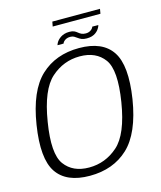

<svg xmlns="http://www.w3.org/2000/svg" viewBox="-125 -947 875 1041"><g transform="rotate(-15 312.5 -426.0)"><path d="M250 4.5Q381.5 4.5 465.8 -74.5Q550 -153.5 579.5 -337.5Q608 -520.5 555 -600.2Q502 -680 370.5 -680Q239 -680 154.5 -600.8Q70 -521.5 41 -337.5Q12 -154 65.2 -74.8Q118.5 4.5 250 4.5ZM257.5 -40Q166.5 -40 120.8 -102Q75 -164 103.5 -337.5Q131.5 -511.5 201.5 -573.5Q271.5 -635.5 362.5 -635.5Q454 -635.5 499.5 -573.5Q545 -511.5 517 -337.5Q489 -163.5 419 -101.8Q349 -40 257.5 -40ZM426 -719.5Q442.5 -719.5 454.8 -723.2Q467 -727 476 -733.5Q485 -740 490.8 -747.2Q496.5 -754.5 500 -761.5Q503.5 -768.5 504.5 -773.5H470.5Q469.5 -768.5 464 -762.2Q458.5 -756 449.5 -751.5Q440.5 -747 428.5 -747Q413 -747 403.5 -751.8Q394 -756.5 386.5 -763Q379 -769.5 369.2 -774Q359.5 -778.5 342.5 -778.5Q327 -778.5 314.8 -774.8Q302.5 -771 293.5 -765Q284.5 -759 278 -752Q271.5 -745 267.8 -738Q264 -731 262.5 -725H296.5Q298 -730.5 303.5 -736.5Q309 -742.5 318.2 -746.8Q327.5 -751 340 -751Q353 -751 361.5 -746.2Q370 -741.5 378 -735.2Q386 -729 397 -724.2Q408 -719.5 426 -719.5ZM263.5 -829.5H531.5L536 -856H268.5Z"/></g></svg>

Font: Anybody UltraCondensed Thin Light
Style: Italic
Weight: 300
Italic angle: -10°
Version: Version 1.111